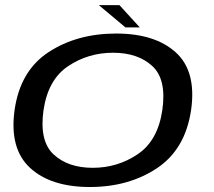

<svg xmlns="http://www.w3.org/2000/svg" viewBox="-20 -726 836 750"><path d="M331 4.5Q483 4.5 593.5 -69.2Q704 -143 726.5 -296.5Q748 -447.5 666.8 -521.2Q585.5 -595 433.5 -595Q281 -595 170 -522.5Q59 -450 37 -296.5Q16 -145.5 97.2 -70.5Q178.5 4.5 331 4.5ZM342.5 -70.5Q245.5 -70.5 189.2 -123Q133 -175.5 150 -295.5Q167.5 -415 246 -467.5Q324.5 -520 421.5 -520Q518.5 -520 575 -468Q631.5 -416 614 -295.5Q596.5 -176.5 517.8 -123.5Q439 -70.5 342.5 -70.5ZM470 -619H526L446.5 -706H366Z"/></svg>

Font: Anybody Expanded
Style: Italic
Weight: 400
Width: 7
Italic angle: -10°
Version: Version 1.113;gftools[0.9.25]